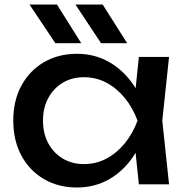

<svg xmlns="http://www.w3.org/2000/svg" viewBox="-20 -819 827 853"><path d="M597 0 575 -210 601 -283 575 -355 597 -566H731L701 -283L731 0ZM637 -283Q618 -194 574 -127Q530 -60 465.5 -23Q401 14 322 14Q239 14 175 -23.5Q111 -61 75 -128Q39 -195 39 -283Q39 -372 75 -438.5Q111 -505 175 -542.5Q239 -580 322 -580Q401 -580 465.5 -543Q530 -506 574.5 -439.5Q619 -373 637 -283ZM171 -283Q171 -226 194.5 -182.5Q218 -139 259 -114.5Q300 -90 353 -90Q407 -90 453 -114.5Q499 -139 534.5 -182.5Q570 -226 591 -283Q570 -340 534.5 -383.5Q499 -427 453 -451.5Q407 -476 353 -476Q300 -476 259 -451.5Q218 -427 194.5 -383.5Q171 -340 171 -283ZM436 -799 545 -627H429L315 -799ZM233 -799 341 -627H226L111 -799Z"/></svg>

Font: Bounded
Style: Regular
Weight: 400
Designer: Vlad Churkin
Version: Version 1.0